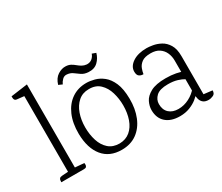

<svg xmlns="http://www.w3.org/2000/svg" viewBox="-119 -991 1512 1305"><g transform="rotate(-30 636.5 -338.5)"><path d="M180 -693V0H125V-633L69 -639Q59 -640 54.5 -646Q50 -652 49.5 -660.5Q49 -669 49 -675ZM180 -41 251 -35Q252 -30 252 -21.5Q252 -13 247 -6.5Q242 0 228 0H50Q51 -5 51 -13Q51 -21 56.5 -28Q62 -35 78 -36L125 -39Z M533 -500Q562 -500 596.5 -491Q631 -482 662.5 -457Q694 -432 714.5 -385Q735 -338 736 -261Q737 -181 711.5 -118.5Q686 -56 637 -20.5Q588 15 518 15Q423 15 371 -48.5Q319 -112 317 -225Q316 -309 343 -371Q370 -433 419 -466.5Q468 -500 533 -500ZM527 -455Q478 -455 444.5 -425.5Q411 -396 394 -348Q377 -300 377 -241Q377 -185 392.5 -136.5Q408 -88 441 -59Q474 -30 526 -30Q575 -31 608.5 -59Q642 -87 659 -135Q676 -183 676 -243Q676 -295 661.5 -344Q647 -393 614 -424.5Q581 -456 527 -455ZM391 -571 362 -584Q376 -630 407.5 -650Q439 -670 470 -668Q492 -667 508 -658Q524 -649 537.5 -637.5Q551 -626 566 -617.5Q581 -609 601 -607Q626 -606 642.5 -619.5Q659 -633 666 -654L696 -643Q686 -606 658.5 -579.5Q631 -553 584 -556Q553 -558 532.5 -572Q512 -586 493.5 -600Q475 -614 448 -616Q428 -618 413 -603Q398 -588 391 -571Z M1007 -500Q1025 -500 1055 -495Q1085 -490 1115 -474Q1145 -458 1165.5 -424.5Q1186 -391 1186 -334V-35L1253 -27Q1253 -1 1234.5 7.5Q1216 16 1198 16Q1172 16 1157 4Q1142 -8 1136.5 -28.5Q1131 -49 1131 -75V-331Q1131 -364 1118.5 -392.5Q1106 -421 1080 -438.5Q1054 -456 1013 -456Q966 -456 943 -438.5Q920 -421 911.5 -397.5Q903 -374 901 -357Q884 -356 869.5 -365.5Q855 -375 855 -403Q855 -444 897 -472Q939 -500 1007 -500ZM1016 -258Q1060 -258 1096 -251Q1132 -244 1155 -233V-165Q1150 -173 1131.5 -184.5Q1113 -196 1082.5 -205.5Q1052 -215 1010 -215Q945 -215 917.5 -189Q890 -163 890 -128Q890 -83 917 -58Q944 -33 990 -33Q1034 -33 1074.5 -54Q1115 -75 1141 -108L1146 -69Q1135 -51 1110.5 -31.5Q1086 -12 1051.5 1.5Q1017 15 975 15Q905 15 865.5 -20Q826 -55 826 -118Q826 -149 841.5 -181Q857 -213 898.5 -235.5Q940 -258 1016 -258Z"/></g></svg>

Font: Karma Variable Light
Style: Regular
Weight: 300
Designer: Joana Correia
Foundry: Indian Type Foundry
Version: Version 3.000